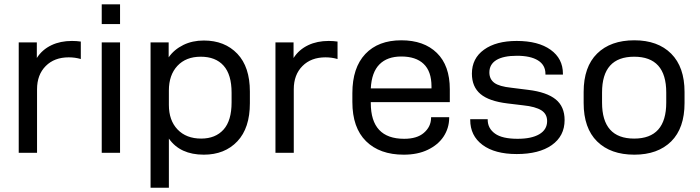

<svg xmlns="http://www.w3.org/2000/svg" viewBox="-20 -709 3248 891"><path d="M66.9 -512.2H150.9V-439.9Q175.8 -479 219.2 -499.5Q260.3 -519 314 -519Q335.9 -519 355 -516.1V-435.1Q328.6 -442.9 298.8 -442.9Q232.4 -442.9 192.4 -402.8Q151.9 -362.3 151.9 -294.9V0H66.9Z M452.1 -689H537.1V-597.2H452.1ZM452.1 -512.2H537.1V0H452.1Z M678.7 -512.2H762.7V-442.9Q787.6 -479 831.1 -500.5Q873 -521 925.8 -521Q1022.9 -521 1081.5 -459.5Q1139.6 -398.4 1139.6 -284.2V-230Q1139.6 -114.7 1081.5 -53.2Q1022.9 8.8 925.8 8.8Q815.9 8.8 763.7 -65.9V162.1H678.7ZM1017.6 -107.9Q1054.7 -149.4 1054.7 -233.9V-278.8Q1054.7 -362.8 1017.6 -404.3Q980.5 -445.8 911.6 -445.8Q842.8 -445.8 803.2 -403.3Q763.7 -360.8 763.7 -289.1V-222.2Q763.7 -150.4 803.7 -108.4Q844.2 -65.9 913.6 -65.9Q980 -65.9 1017.6 -107.9Z M1258.3 -512.2H1342.3V-439.9Q1367.2 -479 1410.6 -499.5Q1451.7 -519 1505.4 -519Q1527.3 -519 1546.4 -516.1V-435.1Q1520 -442.9 1490.2 -442.9Q1423.8 -442.9 1383.8 -402.8Q1343.3 -362.3 1343.3 -294.9V0H1258.3Z M1700.7 -234.9V-231Q1700.7 -64.9 1855.5 -64.9Q1915 -64.9 1946.8 -92.3Q1980 -120.6 1980.5 -162.1V-165H2064.5V-161.1Q2064 -113.8 2038.1 -74.7Q2012.7 -36.6 1964.8 -13.7Q1918 8.8 1853.5 8.8Q1742.2 8.8 1678.7 -53.7Q1615.2 -116.2 1615.2 -235.8V-276.9Q1615.2 -394.5 1675.3 -458.5Q1735.4 -522 1842.3 -522Q1947.3 -522 2007.3 -463.4Q2067.4 -404.8 2067.4 -294.9V-234.9ZM1741.2 -410.6Q1704.6 -374 1700.7 -298.8H1982.4V-308.1Q1982.4 -377.9 1945.8 -412.6Q1909.7 -446.8 1842.3 -446.8Q1777.3 -446.8 1741.2 -410.6Z M2162.1 -152.8V-155.8H2243.2V-153.8Q2243.2 -113.3 2277.3 -88.9Q2310.5 -64.9 2382.3 -64.9Q2446.3 -64.9 2482.4 -85.9Q2519 -107.4 2519 -147Q2519 -179.7 2492.7 -196.8Q2464.8 -214.4 2408.2 -220.2L2335 -229Q2249.5 -239.3 2210 -272.5Q2169.9 -306.2 2169.9 -367.2Q2169.9 -438 2226.1 -478.5Q2282.2 -519 2377.9 -519Q2478 -519 2535.2 -478Q2592.3 -437 2592.3 -367.2V-362.8H2511.2V-366.2Q2511.2 -407.2 2476.6 -428.7Q2441.9 -450.2 2378.9 -450.2Q2315.9 -450.2 2283.2 -430.2Q2251 -410.2 2251 -373Q2251 -341.8 2273.9 -324.7Q2296.9 -307.6 2353 -301.8L2431.2 -292Q2516.6 -281.7 2558.6 -248Q2600.1 -214.4 2600.1 -151.9Q2600.1 -77.6 2540.5 -35.6Q2481.4 5.9 2377.9 5.9Q2276.4 5.9 2219.2 -36.6Q2162.1 -79.1 2162.1 -152.8Z M2688.5 -231V-282.2Q2688.5 -398.9 2751 -460.4Q2813.5 -522 2923.8 -522Q3032.7 -522 3094.7 -460Q3156.7 -397.9 3156.7 -282.2V-231Q3156.7 -114.3 3094.7 -52.7Q3032.2 8.8 2923.8 8.8Q2813.5 8.8 2751 -52.7Q2688.5 -114.3 2688.5 -231ZM3071.8 -232.9V-279.8Q3071.8 -445.8 2922.9 -445.8Q2773.9 -445.8 2773.9 -279.8V-232.9Q2773.9 -65.9 2922.9 -65.9Q3071.8 -65.9 3071.8 -232.9Z"/></svg>

Font: D-DIN Exp
Style: Regular
Weight: 400
Width: 7
Designer: Charles Nix
Foundry: Datto Inc.
Version: Version 1.00